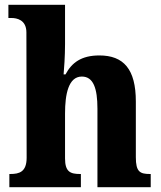

<svg xmlns="http://www.w3.org/2000/svg" viewBox="-20 -780 672 800"><path d="M19 0H317V-55H314C273 -55 251 -64 251 -120V-307C251 -387 265 -461 321 -461C369 -461 386 -412 386 -327V0H608V-55H605C563 -55 546 -64 546 -125V-357C546 -492 495 -549 394 -549C319 -549 279 -519 253 -470H245C247 -490 251 -547 251 -596V-760H15V-705H28C49 -705 90 -698 90 -645L91 -123C91 -64 61 -55 23 -55H19Z"/></svg>

Font: Noto Serif Armenian SemiCondensed
Style: Bold
Weight: 700
Width: 4
Designer: Monotype Design Team
Foundry: Monotype Imaging Inc.
Version: Version 2.008